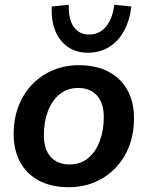

<svg xmlns="http://www.w3.org/2000/svg" viewBox="-20 -771 616 801"><path d="M267 10Q195 10 143.5 -17Q92 -44 64.5 -94Q37 -144 37 -211Q37 -277 58 -330Q79 -383 116.5 -421Q154 -459 203 -479Q252 -499 309 -499Q381 -499 432.5 -472Q484 -445 511.5 -395.5Q539 -346 539 -278Q539 -212 518 -159Q497 -106 459.5 -68Q422 -30 373 -10Q324 10 267 10ZM270 -85Q316 -85 347.5 -111Q379 -137 396 -182Q413 -227 413 -282Q413 -341 384.5 -372.5Q356 -404 306 -404Q261 -404 229 -378Q197 -352 180 -307.5Q163 -263 163 -207Q163 -148 191.5 -116.5Q220 -85 270 -85ZM347 -551Q299 -551 264 -574.5Q229 -598 211 -641.5Q193 -685 196 -744L267 -751Q265 -691 287.5 -659Q310 -627 352 -627Q394 -627 421.5 -659Q449 -691 457 -751L528 -744Q521 -685 497 -641.5Q473 -598 434.5 -574.5Q396 -551 347 -551Z"/></svg>

Font: Nunito Sans 12pt ExtraLight
Style: Italic
Weight: 200
Italic angle: -9°
Designer: Vernon Adams
Foundry: Vernon Adams
Version: Version 3.101;gftools[0.9.27]